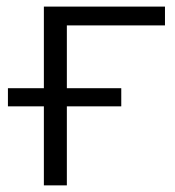

<svg xmlns="http://www.w3.org/2000/svg" viewBox="-20 -559 529 579"><path d="M112.3 0V-238.3H3.9V-293H112.3V-539.1H477.5V-482.4H181.6V-293H345.7V-238.3H181.6V0Z"/></svg>

Font: Min Sans Light
Style: Regular
Weight: 300
Designer: Jinseong-Kim, NotoSansCJK, Nunito
Foundry: Jinseong-Kim
Version: Version 1.400;Glyphs 3.1.2 (3151)